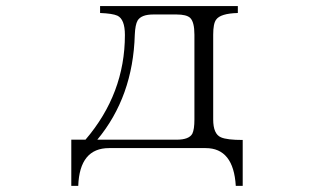

<svg xmlns="http://www.w3.org/2000/svg" viewBox="-20 -544 1040 635"><path d="M311 -523.9H766.6V-501Q709 -499.5 694.8 -479Q685.1 -466.3 685.1 -429.2V-148.9Q685.1 -100.6 710.9 -89.8Q730.5 -81.1 782.7 -81.1V70.8H759.8Q752.4 -54.2 660.2 -54.2H340.8Q243.2 -54.2 238.8 70.8H215.8V-82H262.7Q393.1 -234.4 393.1 -428.2Q393.1 -480.5 368.2 -492.2Q351.6 -499.5 311 -501ZM301.8 -82H564Q605.5 -82 616.2 -102.1Q623 -116.2 623 -148.9V-429.2Q623 -471.2 608.9 -484.9Q596.7 -496.1 564 -496.1H486.8Q447.3 -496.1 435.1 -476.1Q427.2 -462.4 425.8 -429.2Q419.9 -224.1 301.8 -82Z"/></svg>

Font: I.Ming
Style: Regular
Weight: 400
Designer: Ichiten Fonts Project
Version: Version 6.11; Dec 27, 2019